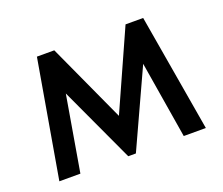

<svg xmlns="http://www.w3.org/2000/svg" viewBox="-83 -566 795 686"><g transform="rotate(-20 314.5 -223.0)"><path d="M113 -446H179L316 -147L450 -446H517L593 0H509L461 -292L327 0H298L165 -287L116 0H36Z"/></g></svg>

Font: Tilda Sans Medium
Style: Regular
Weight: 500
Designer: ParaType Ltd
Foundry: ParaType Ltd
Version: Version 1.009